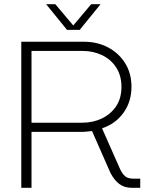

<svg xmlns="http://www.w3.org/2000/svg" viewBox="-20 -900 713 920"><path d="M82 0V-700H383Q446 -700 497.5 -673Q549 -646 579.5 -597.5Q610 -549 610 -484Q610 -413 572 -360Q534 -307 469 -285L554 -93Q566 -67 579.5 -55.5Q593 -44 619 -44H652V0H612Q576 0 551.5 -18.5Q527 -37 509 -72L421 -272Q409 -271 395.5 -269.5Q382 -268 368 -268H131V0ZM131 -312H373Q426 -312 468.5 -332.5Q511 -353 536.5 -391Q562 -429 562 -484Q562 -538 536.5 -577Q511 -616 468.5 -636Q426 -656 376 -656H131ZM301 -757 201 -880H245L331 -778L417 -880H462L362 -757Z"/></svg>

Font: MuseoModerno Thin ExtraLight
Style: Regular
Weight: 250
Version: Version 1.002